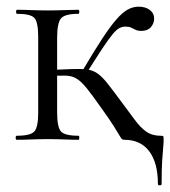

<svg xmlns="http://www.w3.org/2000/svg" viewBox="-20 -415 506 570"><path d="M93.4 -81V-305Q93.4 -349 82.3 -361.5Q71.2 -374 30.6 -374Q27.8 -374 27.8 -380Q27.8 -386 30.6 -386Q49.2 -386 73.3 -385Q97.4 -384 123 -384Q146.8 -384 170.8 -385Q194.8 -386 213.2 -386Q215.4 -386 215.4 -380Q215.4 -374 213.2 -374Q172 -374 160.8 -360Q149.6 -346 149.6 -303V-81Q149.6 -38 160.8 -25Q172 -12 213.2 -12Q215.4 -12 215.4 -6Q215.4 0 213.2 0Q193.8 0 170.3 -1Q146.8 -2 123 -2Q97.4 -2 73.3 -1Q49.2 0 29.6 0Q26.6 0 26.6 -6Q26.6 -12 29.6 -12Q71 -12 82.2 -25Q93.4 -38 93.4 -81ZM456.2 -12Q463.6 -12 464.7 -10.5Q465.8 -9 465.8 0Q465.8 10 464.5 23.1Q463.2 36.2 461.5 60.5Q459.8 84.8 459.8 131.2Q459.8 135.2 454.3 135.2Q448.8 135.2 448.8 131.2Q448.8 68.2 423 34.1Q397.2 0 349.4 0Q345 0 342.5 -1.7Q340 -3.4 335.3 -11.7Q330.6 -20 318 -40.1Q305.4 -60.2 279.6 -96Q253.6 -133 237.5 -153Q221.4 -173 207.5 -181.5Q193.6 -190 174.5 -190.5Q155.4 -191 122.4 -189L121.4 -207Q166.4 -209 194.6 -210Q222.8 -211 239.8 -208.5Q256.8 -206 270.1 -196.5Q283.4 -187 298.6 -167.9Q313.8 -148.8 338 -116Q362.2 -84 379.2 -60.5Q396.2 -37 413.8 -24.5Q431.4 -12 456.2 -12ZM235.2 -195 224.2 -204Q258.4 -262 283 -299.5Q307.6 -337 326 -357.9Q344.4 -378.8 359.9 -387Q375.4 -395.2 391.4 -395.2Q411.8 -395.2 424.7 -385.5Q437.6 -375.8 437.6 -359.8Q437.6 -345.6 427.9 -334.4Q418.2 -323.2 399.4 -323.2Q389.2 -323.2 382.3 -326.6Q375.4 -330 369.2 -333Q363 -336 351.8 -336Q343.2 -336 334.5 -331.6Q325.8 -327.2 314.1 -313.1Q302.4 -299 283.6 -270.6Q264.8 -242.2 235.2 -195Z"/></svg>

Font: Cormorant Infant Light
Style: Regular
Weight: 300
Designer: Christian Thalmann (Catharsis Fonts)
Foundry: Catharsis Fonts
Version: Version 4.001